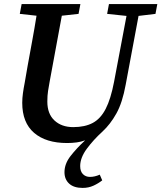

<svg xmlns="http://www.w3.org/2000/svg" viewBox="-20 -684 791 941"><path d="M385 237Q342 237 319 216Q296 195 296 160Q296 119 325.5 81Q355 43 396 5V4Q378 11 355.5 14Q333 17 309 17Q205 17 147 -33Q89 -83 89 -180Q89 -203 92.5 -228Q96 -253 101 -278L115 -359Q126 -420 137.5 -482Q149 -544 159 -607L77 -616L86 -664H374L365 -616L283 -607L223 -282Q219 -260 215.5 -238Q212 -216 212 -186Q212 -126 247 -93.5Q282 -61 339 -61Q396 -61 434.5 -81.5Q473 -102 498 -150.5Q523 -199 539 -283L600 -606L505 -616L514 -664H751L742 -616L659 -606L596 -269Q580 -181 550.5 -128Q521 -75 482 -39Q438 1 405.5 45Q373 89 373 130Q373 156 386.5 169.5Q400 183 421 183Q444 183 469 172L481 200Q462 215 438 226Q414 237 385 237Z"/></svg>

Font: Source Serif 4 Semibold
Style: Italic
Weight: 600
Italic angle: -12°
Designer: Frank Grießhammer
Foundry: Adobe
Version: Version 4.005;hotconv 1.1.0;makeotfexe 2.6.0